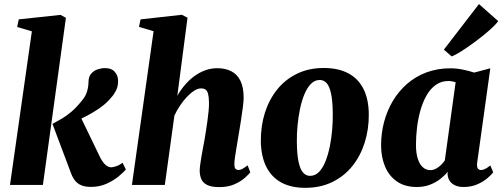

<svg xmlns="http://www.w3.org/2000/svg" viewBox="-20 -888 2412 922"><path d="M28 0 133 -737.5 62.5 -758.5 70 -795 270.5 -816.5 296.5 -802.5 186 0ZM417 9.5Q389.5 9.5 371 2Q352.5 -5.5 340.8 -20.2Q329 -35 321.5 -55L232 -293Q256 -306 278.5 -319.2Q301 -332.5 324.8 -353Q348.5 -373.5 375.5 -407.5Q391 -426 397.8 -448.2Q404.5 -470.5 405 -494Q405 -519.5 417.8 -534.2Q430.5 -549 449 -555Q467.5 -561 484 -561Q515.5 -561 531.2 -543Q547 -525 547 -500.5Q547.5 -473.5 537.2 -453.5Q527 -433.5 514 -419.5Q498 -399.5 474.8 -381.2Q451.5 -363 425.2 -347.5Q399 -332 372.5 -319.5Q346 -307 322 -298L354.5 -352.5L462 -130Q474.5 -106.5 487.8 -95.5Q501 -84.5 513.5 -84.5Q523 -84.5 539 -90Q555 -95.5 568.5 -106.5L584.5 -74Q574.5 -62 550.8 -42Q527 -22 492.8 -6.2Q458.5 9.5 417 9.5Z M1033 10.5Q994 10.5 973.5 -0.5Q953 -11.5 946 -29.5Q939 -47.5 939 -68.5Q939 -79.5 941.2 -96Q943.5 -112.5 946.8 -132.8Q950 -153 954.2 -174.5Q958.5 -196 962 -216Q965.5 -237 969.2 -260.5Q973 -284 976.2 -308.2Q979.5 -332.5 981.8 -355.5Q984 -378.5 983.5 -398Q983 -424 979 -438Q975 -452 967 -457.8Q959 -463.5 945.5 -463.5Q930 -463.5 912.8 -452.5Q895.5 -441.5 878 -423.2Q860.5 -405 844.8 -381.5Q829 -358 817.5 -333L771.5 0H613.5L717.5 -738L647.5 -759L655 -795L853 -817L880.5 -803L831.5 -428Q847 -455.5 867.5 -479.5Q888 -503.5 912.5 -521.8Q937 -540 965 -550.2Q993 -560.5 1023.5 -560.5Q1061.5 -560.5 1090 -546.2Q1118.5 -532 1134.2 -500.8Q1150 -469.5 1150 -418.5Q1150 -402 1146 -371.5Q1142 -341 1136.8 -307.5Q1131.5 -274 1127 -247Q1124 -228.5 1120.5 -208Q1117 -187.5 1113.8 -167.8Q1110.5 -148 1108 -130.2Q1105.5 -112.5 1105.5 -99.5Q1105.5 -81.5 1111.8 -76.5Q1118 -71.5 1124.5 -71.5Q1133 -71.5 1142.5 -76.2Q1152 -81 1169 -94L1182 -60.5Q1176 -52.5 1157.2 -35.2Q1138.5 -18 1107.5 -3.8Q1076.5 10.5 1033 10.5Z M1534.5 -561.5Q1604.5 -561.5 1652.5 -536Q1700.5 -510.5 1725.5 -460.8Q1750.5 -411 1751 -339Q1751.5 -267 1731.2 -203Q1711 -139 1671.8 -90.2Q1632.5 -41.5 1575.5 -13.8Q1518.5 14 1445.5 14Q1377.5 14 1330.2 -12Q1283 -38 1258.2 -88.2Q1233.5 -138.5 1232.5 -209.5Q1232 -283 1252.2 -346.8Q1272.5 -410.5 1311.5 -458.8Q1350.5 -507 1406.8 -534.2Q1463 -561.5 1534.5 -561.5ZM1515.5 -504Q1491 -504 1472.8 -485Q1454.5 -466 1441.5 -434.5Q1428.5 -403 1420.5 -364.2Q1412.5 -325.5 1408.8 -284.8Q1405 -244 1405.5 -208Q1406 -145.5 1414 -109.5Q1422 -73.5 1436 -58.5Q1450 -43.5 1468.5 -43.5Q1493.5 -43.5 1511.8 -62.2Q1530 -81 1542.8 -112.8Q1555.5 -144.5 1563.5 -183.5Q1571.5 -222.5 1575 -263.2Q1578.5 -304 1578 -341Q1577.5 -404.5 1569.5 -440Q1561.5 -475.5 1547.8 -489.8Q1534 -504 1515.5 -504Z M2271.5 -107.5Q2269 -88 2274.2 -79.8Q2279.5 -71.5 2290 -71.5Q2297.5 -71.5 2308 -76Q2318.5 -80.5 2334.5 -93.5L2348.5 -60.5Q2341.5 -50.5 2322 -33.5Q2302.5 -16.5 2273 -3.2Q2243.5 10 2205.5 10Q2172 10 2151.5 -6.2Q2131 -22.5 2129 -51.5L2130.5 -63.5Q2116 -45.5 2094.2 -28.5Q2072.5 -11.5 2044.2 -0.8Q2016 10 1981.5 10Q1924 10 1885.8 -16.8Q1847.5 -43.5 1828.8 -89Q1810 -134.5 1810 -190Q1810 -247.5 1824.2 -301.8Q1838.5 -356 1866.2 -402.8Q1894 -449.5 1934.5 -485Q1975 -520.5 2027.5 -540.2Q2080 -560 2143 -560Q2172.5 -560 2203.8 -553.5Q2235 -547 2257 -539.5L2334.5 -560ZM2168 -493Q2160.5 -495.5 2151.8 -497.2Q2143 -499 2133 -499Q2098.5 -499 2072.5 -480.2Q2046.5 -461.5 2028.2 -429.5Q2010 -397.5 1998.8 -357.5Q1987.5 -317.5 1982.5 -274.8Q1977.5 -232 1977.5 -192.5Q1977.5 -153 1986.2 -125.8Q1995 -98.5 2010.5 -84.8Q2026 -71 2047 -71Q2056.5 -71 2065.8 -74.5Q2075 -78 2084 -84.5Q2093 -91 2101 -99.2Q2109 -107.5 2116 -117.5ZM2111.5 -649.5 2280 -868.5 2372.5 -786.5Q2365 -775.5 2346 -757.2Q2327 -739 2300.8 -718Q2274.5 -697 2246.2 -676.5Q2218 -656 2192.5 -640Q2167 -624 2149 -617Z"/></svg>

Font: Merriweather 36pt Black
Style: Italic
Weight: 900
Italic angle: -7.8°
Version: Version 2.101